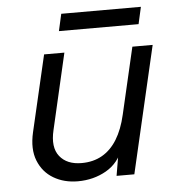

<svg xmlns="http://www.w3.org/2000/svg" viewBox="-49 -699 697 754"><g transform="rotate(-5 299.0 -322.5)"><path d="M228 8Q174 8 132.5 -16.5Q91 -41 72.5 -87.5Q54 -134 69 -199L139 -500H219L150 -201Q134 -134 162.5 -98Q191 -62 249 -62Q295 -62 330 -82Q365 -102 389 -141Q413 -180 426 -237L487 -500H567L451 0H381L400 -112L410 -107Q390 -49 340 -20.5Q290 8 228 8ZM534 -653 519 -586H205L220 -653Z"/></g></svg>

Font: Work Sans
Style: Italic
Weight: 400
Italic angle: -13°
Designer: Wei Huang
Foundry: Wei Huang
Version: Version 2.012